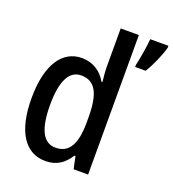

<svg xmlns="http://www.w3.org/2000/svg" viewBox="-139 -867 888 983"><g transform="rotate(20 305.0 -375.0)"><path d="M219 10C280 10 320 -19 350 -67H356L370 0H449V-760H350V-552C350 -528 353 -499 356 -470H351C322 -520 276 -550 217 -550C109 -550 43 -450 43 -269C43 -88 108 10 219 10ZM610 -750V-760H511C509 -724 494 -640 487 -612V-600H544C569 -639 599 -707 610 -750ZM244 -72C176 -72 144 -140 144 -269C144 -395 176 -465 243 -465C321 -465 351 -403 351 -275V-249C351 -130 318 -72 244 -72Z"/></g></svg>

Font: Noto Sans Sinhala Condensed Medium
Style: Regular
Weight: 500
Width: 3
Designer: Jelle Bosma - Monotype Design Team
Foundry: Monotype Imaging Inc.
Version: Version 2.006